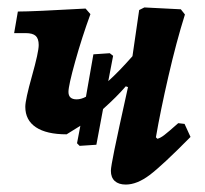

<svg xmlns="http://www.w3.org/2000/svg" viewBox="-20 -484 551 516"><path d="M492 -116Q416 -39 382 -13.5Q348 12 318 12Q299 12 288.5 2.5Q278 -7 278 -25Q278 -35 287.5 -81.5Q297 -128 324 -250L318 -252Q294 -224 257 -191L239 -95L194 -92L187 -99L196 -146L159 -123Q105 -123 76.5 -142Q48 -161 48 -197Q48 -216 66 -280Q84 -344 84 -363Q84 -380 76 -387.5Q68 -395 49 -395H18L28 -453Q68 -453 210 -461L223 -446Q200 -383 182 -318.5Q164 -254 164 -237Q164 -217 186 -217Q198 -217 211 -224L231 -338L275 -341L284 -334L271 -266Q299 -291 336 -333L354 -457L368 -464L466 -459L477 -445Q454 -372 432.5 -278.5Q411 -185 399 -115L403 -111Q411 -113 421.5 -121Q432 -129 459 -153L476 -151Z"/></svg>

Font: Alegreya
Style: Bold Italic
Weight: 700
Italic angle: -7°
Designer: Juan Pablo del Peral
Foundry: Huerta Tipografica
Version: Version 2.007; ttfautohint (v1.6)